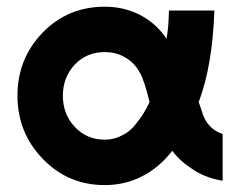

<svg xmlns="http://www.w3.org/2000/svg" viewBox="-20 -531 710 564"><path d="M287.7 -511.3Q179.7 -511.3 105.7 -435.7Q31.3 -359 31.3 -250Q31.3 -141 105.7 -64.3Q179.7 12.7 287.7 12.7Q346.3 12.7 395.3 -12Q447 -37.7 486 -88Q507.7 -59 538 -39.3Q577.7 -9.3 634 0V-137.3Q610.3 -145.3 595.3 -162Q580.3 -178 572.7 -204.7Q571.7 -208.3 569.3 -215Q567 -221.7 563.7 -231Q584.3 -286 595.7 -353.3Q607 -420.7 609.7 -500H476.3Q475.7 -476.7 474.2 -455.8Q472.7 -435 469 -416.7Q466.3 -421.7 463 -425.7Q459.7 -429.7 456.7 -434Q427.7 -469.7 385 -490.3Q340 -511.3 287.7 -511.3ZM287.7 -378Q321 -378 347 -362.7Q374.3 -347.7 391 -317.3Q404.3 -293.7 419.3 -231.3Q411.3 -214 402.3 -199.2Q393.3 -184.3 384.3 -173.7Q365.3 -146 338 -133Q315.3 -120.7 287.7 -120.7Q234.7 -120.7 199.7 -158.3Q164.7 -195.3 164.7 -250Q164.7 -304 199.7 -341.3Q234.7 -378 287.7 -378Z"/></svg>

Font: Unageo Variable
Style: Regular
Weight: 300
Designer: Richard Sepsi
Foundry: Richard Sepsi
Version: Version 2.200